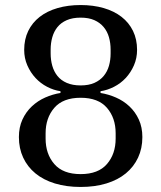

<svg xmlns="http://www.w3.org/2000/svg" viewBox="-20 -730 640 762"><path d="M300 12Q243 12 197.5 -2Q152 -16 120.5 -42Q89 -68 72 -104.5Q55 -141 55 -186Q55 -225 69 -255.5Q83 -286 106.5 -308Q130 -330 159.5 -343Q189 -356 220 -361V-368Q193 -372 167 -385.5Q141 -399 121 -420.5Q101 -442 88.5 -470.5Q76 -499 76 -532Q76 -574 92 -607Q108 -640 137.5 -663Q167 -686 208.5 -698Q250 -710 300 -710Q350 -710 391.5 -698Q433 -686 462.5 -663Q492 -640 508 -607Q524 -574 524 -532Q524 -499 511.5 -470.5Q499 -442 479 -420.5Q459 -399 432.5 -385.5Q406 -372 379 -368V-361Q410 -356 440 -343Q470 -330 493.5 -308Q517 -286 531 -255.5Q545 -225 545 -186Q545 -141 528 -104.5Q511 -68 479.5 -42Q448 -16 402.5 -2Q357 12 300 12ZM300 -39Q370 -39 404.5 -79Q439 -119 439 -180V-201Q439 -262 404.5 -302Q370 -342 300 -342Q230 -342 195.5 -302Q161 -262 161 -201V-180Q161 -119 195.5 -79Q230 -39 300 -39ZM300 -391Q332 -391 354.5 -401Q377 -411 391.5 -428.5Q406 -446 412.5 -469Q419 -492 419 -518V-533Q419 -559 412.5 -582Q406 -605 391.5 -622.5Q377 -640 354.5 -650Q332 -660 300 -660Q268 -660 245 -650Q222 -640 208 -622.5Q194 -605 187.5 -582Q181 -559 181 -533V-518Q181 -492 187.5 -469Q194 -446 208 -428.5Q222 -411 245 -401Q268 -391 300 -391Z"/></svg>

Font: IBM Plex Serif Text
Style: Regular
Weight: 450
Designer: Mike Abbink, Paul van der Laan, Pieter van Rosmalen
Foundry: Bold Monday
Version: Version 3.001